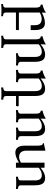

<svg xmlns="http://www.w3.org/2000/svg" viewBox="1178 -1712 779 3174"><g transform="rotate(90 1567.0 -125.5)"><path d="M248 243.7Q207.5 239.3 148.4 239.3Q89.4 239.3 46.4 243.7V213.4Q106.4 213.4 106.4 170.9V-334.5Q106 -409.7 57.1 -409.7V-439.5Q137.2 -458 190.4 -495.1Q188 -448.7 188 -428.2Q280.3 -479 365.2 -479Q478 -479 478 -311.5V-243.7H397V-313Q397 -425.3 294.4 -425.3Q240.7 -425.3 188 -392.6V-48.8H478V0H188V170.9Q188 213.4 248 213.4Z M772.5 244.1Q731.9 239.7 672.9 239.7Q613.8 239.7 570.8 244.1V210Q630.9 210 630.9 167.5V-334.5Q630.4 -409.7 581.5 -409.7V-439.5Q661.6 -458 714.8 -495.1Q712.4 -448.7 712.4 -408.7Q799.8 -482.4 879.9 -482.4Q946.3 -482.4 974.4 -441.7Q1002.4 -400.9 1002.4 -311.5V-76.7Q1002.4 -34.2 1062.5 -34.2V0Q1022 -4.4 962.9 -4.4Q903.8 -4.4 860.8 0V-34.2Q920.9 -34.2 921.4 -76.7V-317.9Q921.4 -427.7 833.5 -427.7Q775.9 -427.7 712.4 -377.9V167.5Q712.4 210 772.5 210Z M1627.9 244.1Q1587.4 239.7 1528.3 239.7Q1469.2 239.7 1426.3 244.1V210Q1486.3 210 1486.8 167.5V-317.9Q1486.8 -427.7 1398.9 -427.7Q1341.3 -427.7 1277.8 -377.9V-76.7Q1277.8 -34.2 1337.9 -34.2V0Q1297.4 -4.4 1238.3 -4.4Q1179.2 -4.4 1136.2 0V-34.2Q1196.3 -34.2 1196.3 -76.7V-334.5Q1195.8 -409.7 1147 -409.7V-439.5Q1227.1 -458 1280.3 -495.1Q1277.8 -448.7 1277.8 -408.7Q1365.2 -482.4 1445.3 -482.4Q1511.7 -482.4 1539.8 -441.7Q1567.9 -400.9 1567.9 -311.5V167.5Q1567.9 210 1627.9 210ZM1731.4 -1.5H1550.3L1543.5 -18.6L1553.2 -45.4H1732.4L1739.3 -28.8Z M2291.5 0Q2251 -4.4 2191.9 -4.4Q2132.8 -4.4 2089.8 0V-34.2Q2149.9 -34.2 2150.4 -76.7V-317.9Q2150.4 -427.7 2062.5 -427.7Q2004.9 -427.7 1941.4 -377.9V-76.7Q1941.4 -34.2 2001.5 -34.2V0Q1960.9 -4.4 1901.9 -4.4Q1842.8 -4.4 1799.8 0V-34.2Q1859.9 -34.2 1859.9 -76.7V-334.5Q1859.4 -409.7 1810.5 -409.7V-439.5Q1890.6 -458 1943.8 -495.1Q1941.4 -448.7 1941.4 -408.7Q2028.8 -482.4 2108.9 -482.4Q2175.3 -482.4 2203.4 -441.7Q2231.4 -400.9 2231.4 -311.5V-76.7Q2231.4 -34.2 2291.5 -34.2Z M2504.9 9.8Q2388.2 9.8 2388.2 -147.9V-361.8Q2388.2 -445.8 2349.6 -445.8H2348.1V-460.4L2470.7 -487.8V-179.7Q2470.7 -52.2 2575.2 -52.2Q2615.2 -52.2 2669.9 -82.5V-472.7H2753.9V-408.7Q2841.3 -482.4 2921.4 -482.4Q2987.8 -482.4 3015.9 -441.7Q3043.9 -400.9 3043.9 -311.5V-76.7Q3043.9 -34.2 3104 -34.2V0Q3063.5 -4.4 3004.4 -4.4Q2945.3 -4.4 2902.3 0V-34.2Q2962.4 -34.2 2962.9 -76.7V-317.9Q2962.9 -427.7 2875 -427.7Q2817.4 -427.7 2753.9 -377.9V0H2669.9V-49.8Q2570.8 9.8 2504.9 9.8Z"/></g></svg>

Font: Kelvinch
Style: Regular
Weight: 400
Designer: Paul James MIller
Foundry: High-Logic / Made with FontCreator
Version: Version 3.30 September 23, 2016